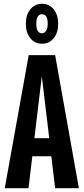

<svg xmlns="http://www.w3.org/2000/svg" viewBox="-20 -990 440 1010"><path d="M270 -700 395 0H270L250 -168H150L130 0H5L131 -700ZM262.5 -789Q239 -760 201 -760Q163 -760 139.5 -789Q116 -818 116 -865Q116 -912 139.5 -941Q163 -970 201 -970Q239 -970 262.5 -941Q286 -912 286 -865Q286 -818 262.5 -789ZM201 -815Q214 -815 222.5 -828.5Q231 -842 231 -865Q231 -915 201 -915Q171 -915 171 -865Q171 -815 201 -815ZM161 -263H239L200 -589Z"/></svg>

Font: Gully ECD Medium
Style: Regular
Weight: 500
Width: 2
Designer: jaikishan Patel
Foundry: MagicType
Version: Version 1.000;Glyphs 3.2 (3242)